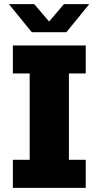

<svg xmlns="http://www.w3.org/2000/svg" viewBox="-20 -905 475 925"><path d="M42 0V-135H123V-551H42V-686H393V-551H312V-135H393V0ZM133 -750 23 -885H145L233 -782H200L288 -885H410L300 -750Z"/></svg>

Font: Chivo Medium ExtraBold
Style: Regular
Weight: 800
Version: Version 2.002